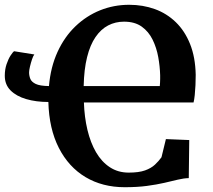

<svg xmlns="http://www.w3.org/2000/svg" viewBox="-20 -771 888 802"><path d="M770.5 -186 768.5 -27Q747.5 -26.5 722.5 -20.5Q697.5 -14.5 666.2 -7.2Q635 0 594.2 5.5Q553.5 11 501 11Q408 11 337.2 -31.2Q266.5 -73.5 225.8 -153.2Q185 -233 182 -345Q131 -345 89.8 -357Q48.5 -369 24.2 -393.2Q0 -417.5 0 -454.5Q0 -480.5 7.2 -502.2Q14.5 -524 24 -538.8Q33.5 -553.5 39 -557L123.5 -543.5Q119 -538.5 114 -523.8Q109 -509 105.2 -493Q101.5 -477 101.5 -468.5Q101.5 -455 106.5 -442Q111.5 -429 129 -420.5Q146.5 -412 184.5 -411.5Q191.5 -491.5 220.5 -554.5Q249.5 -617.5 295.2 -661.2Q341 -705 398.2 -728Q455.5 -751 519.5 -751Q577 -751 626.8 -733Q676.5 -715 714.2 -678.5Q752 -642 774 -587Q796 -532 797.5 -458.5Q797.5 -437.5 796.5 -415.5Q795.5 -393.5 793.5 -374.2Q791.5 -355 788.5 -343H330.5Q332.5 -282 345.2 -228.5Q358 -175 381.2 -135Q404.5 -95 438.8 -72.5Q473 -50 517.5 -50Q560 -50 585.8 -59.2Q611.5 -68.5 627.2 -83.2Q643 -98 654.5 -114L673 -190ZM329.5 -411.5H647.5Q648 -418 648.5 -425.8Q649 -433.5 649 -441.2Q649 -449 649 -456.5Q648 -493.5 641 -532.5Q634 -571.5 617.5 -605.2Q601 -639 572 -659.8Q543 -680.5 498 -680.5Q462 -680.5 431.8 -664.8Q401.5 -649 379 -616.2Q356.5 -583.5 343.8 -532.5Q331 -481.5 329.5 -411.5Z"/></svg>

Font: Merriweather 24pt
Style: Bold
Weight: 700
Designer: Eben Sorkin
Foundry: Eben Sorkin
Version: Version 2.100